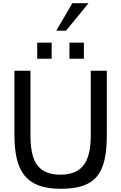

<svg xmlns="http://www.w3.org/2000/svg" viewBox="-20 -1163 756 1197"><path d="M70 -322C70 -96 141 14 358 14C576 14 646 -78 646 -322V-722H546V-322C546 -171 505 -74 357 -74C208 -74 170 -168 170 -322V-722H70ZM212 -797H302V-897H212ZM413 -797H503V-897H413ZM532 -1143H431L331 -972H392Z"/></svg>

Font: Perun
Style: Regular
Weight: 400
Foundry: Copyright (c) Stefan Peev, Context Ltd, 2016
Version: Version 1.089